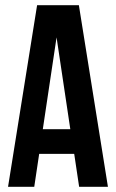

<svg xmlns="http://www.w3.org/2000/svg" viewBox="-20 -720 447 740"><path d="M396 0H285L266 -127H131L112 0H11L123 -700H284ZM145 -222H251L198 -576Z"/></svg>

Font: BebasNeueW01-Regular
Style: Regular
Weight: 400
Designer: Ryoichi Tsunekawa
Foundry: Ryoichi Tsunekawa
Version: Version 1.30